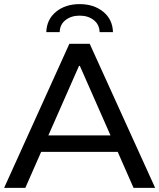

<svg xmlns="http://www.w3.org/2000/svg" viewBox="-21 -913 774 933"><path d="M551 -175H179L102 0H-1L316 -700H415L733 0H628ZM516 -255 367 -593H363L214 -255ZM366 -893Q435 -893 480.5 -856Q526 -819 528 -757H463Q462 -794 434.5 -815.5Q407 -837 366 -837Q325 -837 297.5 -815.5Q270 -794 269 -757H204Q206 -819 251.5 -856Q297 -893 366 -893Z"/></svg>

Font: CMG Sans Medium
Style: Regular
Weight: 500
Designer: Julieta Ulanovsky
Foundry: Julieta Ulanovsky
Version: Version 7.200